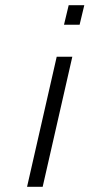

<svg xmlns="http://www.w3.org/2000/svg" viewBox="-20 -718 344 738"><path d="M198 -500H258L144 0H84ZM244 -698H304L286 -623H226Z"/></svg>

Font: Panefresco 250wt
Style: Italic
Weight: 300
Version: Version 1.000